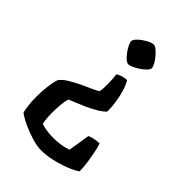

<svg xmlns="http://www.w3.org/2000/svg" viewBox="-232 -602 983 983"><g transform="rotate(45 259.5 -110.5)"><path d="M261 -342Q252 -342 239.5 -353Q227 -364 215.5 -379.5Q204 -395 196 -411Q188 -427 188 -436Q188 -448 205.5 -464.5Q223 -481 245.5 -493.5Q268 -506 283 -506Q292 -506 305 -495.5Q318 -485 331 -469.5Q344 -454 352.5 -438.5Q361 -423 361 -413Q361 -404 349.5 -392Q338 -380 321 -368.5Q304 -357 287.5 -349.5Q271 -342 261 -342ZM256 285Q228 285 191 274Q154 263 117.5 246.5Q81 230 57 212Q52 193 49 165.5Q46 138 46 108Q46 69 50.5 32Q55 -5 63 -28Q74 -46 103 -64Q132 -82 165 -97.5Q198 -113 224 -124.5Q250 -136 255 -142Q258 -151 258.5 -166.5Q259 -182 259 -195Q259 -211 258 -228.5Q257 -246 255 -263Q262 -268 278 -274Q294 -280 314 -281Q328 -259 337.5 -227Q347 -195 352 -160.5Q357 -126 357 -95Q342 -79 316 -63.5Q290 -48 261 -35Q232 -22 208 -12.5Q184 -3 172 3Q166 22 163.5 49.5Q161 77 161 109Q161 155 168 183Q205 196 257 196Q282 196 309 192Q336 188 358 180L377 62Q387 57 407.5 52.5Q428 48 444 48Q450 63 456.5 94Q463 125 468 160Q473 195 473 222Q451 237 414.5 251.5Q378 266 336.5 275.5Q295 285 256 285Z"/></g></svg>

Font: Texturina SemiBold
Style: Regular
Weight: 600
Designer: Guillermo Torres Carreño
Foundry: Omnibus-Type
Version: Version 1.002; ttfautohint (v1.8.3)